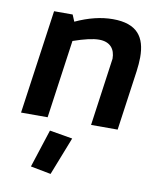

<svg xmlns="http://www.w3.org/2000/svg" viewBox="-84 -558 722 875"><g transform="rotate(10 277.5 -120.0)"><path d="M210 252 279 76 173 58 116 234ZM397 -314 353 0H476L515 -277C518 -300 520 -322 520 -342C520 -435 481 -492 368 -492C314 -492 256 -478 196 -450L183 -481H97L29 0H152L203 -362C255 -380 294 -389 322 -389C374 -389 397 -358 397 -314Z"/></g></svg>

Font: Cantarell
Style: BoldOblique
Weight: 700
Italic angle: -8°
Designer: Dave Crossland
Version: Version 0.024